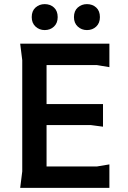

<svg xmlns="http://www.w3.org/2000/svg" viewBox="-20 -912 620 932"><path d="M78 0 88 -80V-620L78 -700H511V-586L451 -596H206V-407H480V-297L420 -305H206V-104H451L511 -114V0ZM402 -766Q376 -766 357.5 -783Q339 -800 339 -829Q339 -859 357.5 -875.5Q376 -892 402 -892Q429 -892 447 -875.5Q465 -859 465 -829Q465 -800 447 -783Q429 -766 402 -766ZM197 -766Q171 -766 152.5 -783Q134 -800 134 -829Q134 -859 152.5 -875.5Q171 -892 197 -892Q224 -892 242 -875.5Q260 -859 260 -829Q260 -800 242 -783Q224 -766 197 -766Z"/></svg>

Font: AR One Sans SemiBold
Style: Regular
Weight: 600
Designer: Niteesh Yadav
Foundry: Niteesh Yadav
Version: Version 1.001;gftools[0.9.33]